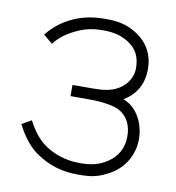

<svg xmlns="http://www.w3.org/2000/svg" viewBox="-71 -642 660 721"><g transform="rotate(10 259.0 -281.0)"><path d="M57.3 -480.2 91.7 -451C110.4 -475 130.2 -490.6 157.3 -505.2C192.7 -524 224 -534.4 271.9 -534.4C314.6 -534.4 341.7 -527.1 368.8 -510.4C406.3 -487.5 418.8 -454.2 418.8 -415.6C418.8 -374 391.7 -345.8 368.8 -332.3C340.6 -315.6 309.4 -312.5 267.7 -312.5H194.8V-269.8H267.7C312.5 -269.8 359.4 -263.5 382.3 -251C415.6 -232.3 431.3 -199 431.3 -157.3C431.3 -115.6 413.5 -79.2 376 -55.2C345.8 -35.4 316.7 -28.1 271.9 -28.1C213.5 -28.1 168.8 -47.9 140.6 -66.7C103.1 -91.7 80.2 -131.2 67.7 -155.2L31.3 -134.4C43.8 -110.4 69.8 -61.5 115.6 -31.3C160.4 -1 210.4 15.6 271.9 15.6C322.9 15.6 350 11.5 393.8 -13.5C445.8 -42.7 476 -96.9 476 -155.2C476 -207.3 451 -270.8 392.7 -292.7C436.5 -318.8 463.5 -360.4 463.5 -419.8C463.5 -471.9 441.7 -517.7 391.7 -549C353.1 -572.9 319.8 -578.1 271.9 -578.1C214.6 -578.1 172.9 -565.6 137.5 -546.9C102.1 -528.1 76 -504.2 57.3 -480.2Z"/></g></svg>

Font: Manrope3 Thin
Style: Regular
Weight: 100
Width: 4
Designer: Mikhail Sharanda
Foundry: Mikhail Sharanda
Version: Version 3.000;PS 003.000;hotconv 1.0.88;makeotf.lib2.5.64775